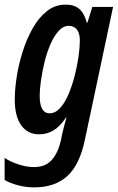

<svg xmlns="http://www.w3.org/2000/svg" viewBox="-44 -572 510 832"><path d="M105 240Q67 240 32.5 230.5Q-2 221 -24 208V112Q-3 127 33.5 139.5Q70 152 104 152Q152 152 179.5 122Q207 92 220 36L226 6Q229 -6 233.5 -24Q238 -42 244 -63H242Q216 -24 188 -7Q160 10 125 10Q76 10 48 -29Q20 -68 20 -140Q20 -185 28.5 -239.5Q37 -294 54.5 -349Q72 -404 98 -450Q124 -496 159.5 -524Q195 -552 241 -552Q279 -552 300.5 -532.5Q322 -513 332 -474H335L356 -542H446L324 33Q301 143 247 191.5Q193 240 105 240ZM171 -81Q196 -81 217 -104.5Q238 -128 253.5 -165Q269 -202 280 -245Q291 -288 296.5 -328Q302 -368 302 -397Q302 -427 289.5 -443.5Q277 -460 254 -460Q230 -460 210 -438Q190 -416 174.5 -380Q159 -344 149 -303Q139 -262 133.5 -223.5Q128 -185 128 -157Q128 -81 171 -81Z"/></svg>

Font: Noto Sans ExtraCondensed SemiBold
Style: Italic
Weight: 600
Width: 2
Italic angle: -12°
Designer: Monotype Design Team
Foundry: Monotype Imaging Inc.
Version: Version 2.013; ttfautohint (v1.8.4.7-5d5b)